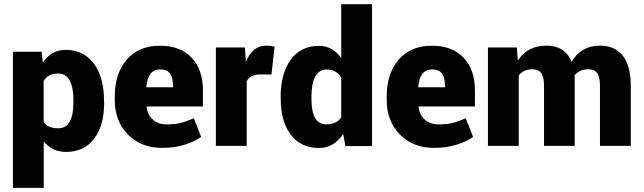

<svg xmlns="http://www.w3.org/2000/svg" viewBox="-20 -705 3112 928"><path d="M298.8 29.3Q231.9 29.3 191.4 -22V203.1H42.5V-455.1H181.6L187 -402.8Q229 -463.9 297.4 -463.9Q385.3 -463.9 434.1 -397Q482.9 -330.1 482.9 -216.8L483.4 -207.5Q483.4 -98.1 434.8 -34.4Q386.2 29.3 298.8 29.3ZM261.2 -349.6Q211.4 -349.6 190.9 -313.5V-115.2Q210.4 -85 261.7 -85Q334.5 -85 334.5 -207.5L335 -216.8Q335 -349.6 261.2 -349.6Z M815.9 -294.9Q815.9 -369.6 754.4 -369.6Q694.3 -369.6 687 -285.6L688.5 -283.2H815.9ZM952.1 -43V-43.5ZM534.7 -221.2V-238.3Q534.7 -349.6 592.8 -417Q650.9 -484.4 754.4 -483.9Q851.1 -483.9 906 -426.3Q960.9 -368.7 960.9 -268.6V-190.4H689.5L688.5 -188Q693.4 -149.9 718.8 -127Q744.1 -104 784.9 -104Q825.7 -104 850.1 -109.9Q874.5 -115.7 917 -133.3L952.1 -43.5Q919.4 -19.5 869.9 -4.9Q820.3 9.8 765.1 9.8Q661.1 9.8 597.9 -55.2Q534.7 -120.1 534.7 -221.2Z M1172.4 0H1023.4V-475.6H1163.6L1168.5 -405.8Q1200.7 -484.4 1266.1 -484.4Q1289.6 -484.4 1307.1 -479L1292 -344.7L1238.3 -345.2Q1188.5 -345.2 1172.4 -312Z M1522 -483.4Q1585.9 -483.4 1629.4 -424.8V-684.6H1778.3V1H1649.4L1638.7 -57.6Q1593.8 10.3 1521.5 10.3Q1434.6 10.3 1385.7 -53.7Q1336.9 -117.7 1336.9 -226.6L1336.4 -235.8Q1336.4 -349.6 1385.3 -416.5Q1434.1 -483.4 1522 -483.4ZM1485.4 -235.8V-226.6Q1485.4 -166 1502.7 -135Q1520 -104 1559.1 -104Q1606.4 -104 1629.4 -137.7V-330.1Q1605.5 -369.1 1560.1 -369.1Q1485.4 -369.1 1485.4 -235.8Z M2130.4 -294.9Q2130.4 -369.6 2068.8 -369.6Q2008.8 -369.6 2001.5 -285.6L2002.9 -283.2H2130.4ZM2266.6 -43V-43.5ZM1849.1 -221.2V-238.3Q1849.1 -349.6 1907.2 -417Q1965.3 -484.4 2068.8 -483.9Q2165.5 -483.9 2220.5 -426.3Q2275.4 -368.7 2275.4 -268.6V-190.4H2003.9L2002.9 -188Q2007.8 -149.9 2033.2 -127Q2058.6 -104 2099.4 -104Q2140.1 -104 2164.6 -109.9Q2189 -115.7 2231.4 -133.3L2266.6 -43.5Q2233.9 -19.5 2184.3 -4.9Q2134.8 9.8 2079.6 9.8Q1975.6 9.8 1912.4 -55.2Q1849.1 -120.1 1849.1 -221.2Z M2756.8 -340.8 2757.8 -317.4V0H2609.4V-289.6Q2609.4 -334.5 2595.7 -352.3Q2582 -370.1 2551.8 -370.1Q2511.2 -370.1 2487.3 -340.8V0H2338.4V-475.6H2478L2482.9 -412.6Q2530.3 -484.4 2620.6 -484.4Q2710.9 -484.4 2742.7 -406.2Q2788.6 -484.4 2879.9 -484.4Q2951.2 -484.4 2990 -435.8Q3028.8 -387.2 3028.8 -289.6V0H2879.9V-289.6Q2879.9 -334.5 2866.2 -352.3Q2852.5 -370.1 2822.8 -370.1Q2781.7 -370.1 2756.8 -340.8Z"/></svg>

Font: Yantramanav Black
Style: Regular
Weight: 900
Version: Version 1.001;PS 1.0;hotconv 1.0.72;makeotf.lib2.5.5900; ttf